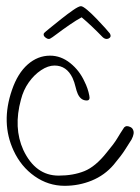

<svg xmlns="http://www.w3.org/2000/svg" viewBox="-20 -587 452 621"><path d="M189.2 14Q136.2 14 92.1 -17Q47.9 -48 23.9 -100Q-17.9 -190 18.7 -296Q37.2 -350 69.6 -378.5Q102 -407 142 -407Q177 -407 207.1 -383Q237.1 -359 253.4 -323Q264.5 -301 268.8 -278Q272.5 -262 260.5 -262Q241.5 -262 231.7 -283Q227.6 -292 224.2 -306.5Q220.9 -321 214.6 -335Q195.4 -375 156.4 -375Q135.4 -375 112.9 -360Q90.3 -345 73 -320.5Q55.7 -296 47.8 -265Q22.8 -174 55.4 -102Q94.6 -19 169.6 -19Q216.6 -19 252.8 -33.5Q288.9 -48 325.3 -94Q348.8 -122 358.9 -139Q369 -156 381.6 -175Q385.7 -179 390.7 -179Q395.7 -179 401.9 -176Q408.1 -173 410.4 -167Q416 -156 405.6 -136Q395.3 -120 384.3 -102.5Q373.4 -85 347.5 -54Q318.4 -20 276.8 -3Q235.2 14 189.2 14ZM137.3 -461Q133.3 -461 127.8 -465Q122.4 -469 121.5 -473Q120.3 -478 123.6 -481Q125.2 -483 141.2 -496Q157.2 -509 177.9 -525.5Q198.6 -542 216.7 -554.5Q234.8 -567 241.8 -567Q247.8 -567 262.1 -555Q276.3 -543 292.1 -526.5Q307.9 -510 320.1 -496.5Q332.2 -483 335.1 -479Q336.6 -477 337.5 -473Q338.6 -468 334.4 -464.5Q330.3 -461 325.3 -461Q318.3 -461 311.9 -467Q275.1 -505 244.1 -531Q227.2 -522 204.7 -506.5Q182.3 -491 164.4 -477.5Q146.6 -464 142 -462Q140.3 -461 137.3 -461Z"/></svg>

Font: Oooh Baby
Style: Normal
Weight: 400
Designer: Robert E. Leuschke
Foundry: Robert E. Leuschke
Version: Version 1.011; ttfautohint (v1.8.3)